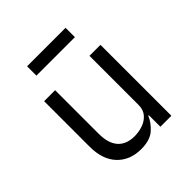

<svg xmlns="http://www.w3.org/2000/svg" viewBox="-194 -840 988 988"><g transform="rotate(-45 300.0 -346.5)"><path d="M422 -84H418Q402 -46 368.5 -17Q335 12 271 12Q190 12 141 -39.5Q92 -91 92 -185V-516H172V-199Q172 -129 203.5 -94Q235 -59 294 -59Q326 -59 355.5 -69.5Q385 -80 403.5 -102Q422 -124 422 -158V-516H502V0H422ZM157 -705H437V-637H157Z"/></g></svg>

Font: Lilex Nerd Font
Style: Regular
Weight: 400
Designer: Mike Abbink, Paul van der Laan, Pieter van Rosmalen, Mikhael Khrustik
Foundry: Mikhael Khrustik
Version: Version 2.400; ttfautohint (v1.8.4.7-5d5b);Nerd Fonts 3.3.0